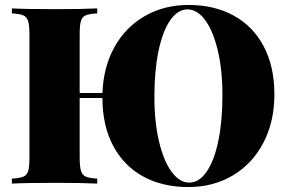

<svg xmlns="http://www.w3.org/2000/svg" viewBox="-20 -742 1165 776"><path d="M1089 -360Q1089 -250 1044.5 -165Q1000 -80 921 -33Q842 14 741 14Q637 14 559 -28.5Q481 -71 437.5 -152.5Q394 -234 394 -346H302V-106Q302 -68 307.5 -51Q313 -34 327 -28Q341 -22 373 -20V0Q315 -3 206 -3Q85 -3 28 0V-20Q60 -22 74.5 -28Q89 -34 94 -51Q99 -68 99 -106V-602Q99 -640 93.5 -657Q88 -674 74 -680Q60 -686 28 -688V-708Q85 -705 206 -705Q314 -705 373 -708V-688Q341 -686 326.5 -680Q312 -674 307 -657Q302 -640 302 -602V-366H394Q398 -472 443 -552.5Q488 -633 566 -677.5Q644 -722 742 -722Q846 -722 924.5 -679Q1003 -636 1046 -554.5Q1089 -473 1089 -360ZM879 -356Q879 -460 860 -539Q841 -618 809 -661Q777 -704 738 -704Q698 -704 667.5 -659.5Q637 -615 620.5 -535Q604 -455 604 -352Q604 -248 623 -169Q642 -90 674 -47Q706 -4 745 -4Q785 -4 815.5 -48.5Q846 -93 862.5 -173Q879 -253 879 -356Z"/></svg>

Font: Playfair Display SC Black
Style: Regular
Weight: 900
Designer: Claus Eggers Sørensen
Foundry: Claus Eggers Sørensen
Version: Version 1.200; ttfautohint (v1.6)